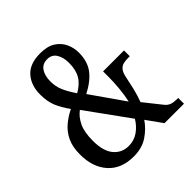

<svg xmlns="http://www.w3.org/2000/svg" viewBox="-197 -863 1012 1012"><g transform="rotate(-45 308.5 -357.0)"><path d="M224 10Q133 10 82 -46.5Q31 -103 31 -198Q31 -255 49.5 -293.5Q68 -332 99 -358Q130 -384 167 -402Q136 -445 121 -482Q106 -519 106 -571Q106 -638 143.5 -681Q181 -724 260 -724Q313 -724 345 -703.5Q377 -683 392 -650.5Q407 -618 407 -582Q407 -518 376 -476Q345 -434 280 -400L410 -214Q419 -255 423 -299.5Q427 -344 427 -382V-422H583V-379H573Q555 -379 538.5 -376Q522 -373 509.5 -359.5Q497 -346 491 -316Q484 -281 475 -243Q466 -205 452 -168L530 -70Q543 -54 559.5 -48.5Q576 -43 600 -43H608V0H463L400 -88Q373 -48 330 -19Q287 10 224 10ZM249 -437Q293 -462 312.5 -495.5Q332 -529 332 -581Q332 -622 315 -649Q298 -676 264 -676Q229 -676 211 -650Q193 -624 193 -580Q193 -543 207 -510.5Q221 -478 249 -437ZM245 -48Q286 -48 317.5 -70.5Q349 -93 369 -127L197 -365Q167 -343 148.5 -304.5Q130 -266 130 -201Q130 -124 162 -86Q194 -48 245 -48Z"/></g></svg>

Font: Noto Serif Hebrew ExtraCondensed Medium
Style: Regular
Weight: 500
Width: 2
Designer: Monotype Design Team
Foundry: Monotype Imaging Inc.
Version: Version 2.004; ttfautohint (v1.8.4.7-5d5b)